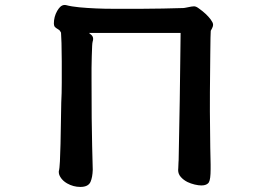

<svg xmlns="http://www.w3.org/2000/svg" viewBox="-20 -675 1040 762"><path d="M193.8 -582Q193.8 -608.4 207 -631.8Q212.9 -641.6 218.3 -647Q226.6 -655.3 236.8 -655.3Q239.3 -655.3 241.7 -654.8Q263.7 -648.9 294.9 -646Q358.4 -640.1 429.2 -640.1H541Q569.8 -640.1 626.7 -641.1Q683.6 -642.1 707 -643.1Q710.9 -643.1 722.2 -645.5Q733.4 -647.9 739.5 -648.9Q745.6 -649.9 750 -649.9Q754.4 -649.9 759.3 -647.7Q764.2 -645.5 770.5 -640.6Q798.8 -620.6 815.9 -598.1Q820.8 -591.3 823.2 -586.4Q825.7 -581.5 825.7 -576.2Q825.7 -570.8 821.8 -563L816.4 -552.7Q815.4 -545.9 814.5 -456.1Q812.5 -277.8 813 -231.4Q813.5 -150.4 814.5 -89.4Q815.4 -28.3 815.9 -22.5Q815.9 -9.8 815.9 -3.9Q815.9 36.6 809.1 48.3Q801.3 61 779.3 61Q768.1 61 752.7 57.4Q737.3 53.7 724.1 47.4Q708.5 39.6 697.8 27.6Q687 15.6 687 0Q687 -2 687.5 -7.8Q688 -13.7 688 -20Q688 -26.4 688.5 -32.2Q689 -38.1 689 -39.1L693.4 -278.3Q694.8 -370.1 695.3 -424.3Q695.8 -478.5 696.3 -503.4Q696.8 -528.3 696.8 -544.4H333Q337.4 -540 339.8 -538.6Q342.8 -536.1 343.8 -535.2Q349.6 -529.3 349.6 -520.5Q349.6 -515.1 348.1 -511.7Q346.2 -504.9 345.7 -492.7Q345.2 -472.7 344.2 -451.2Q343.3 -429.7 343.3 -405.8V-361.3Q343.3 -184.6 345.7 -96.7Q348.1 -8.8 348.1 -1Q347.2 28.3 339.4 46.4Q330.6 66.9 298.8 66.9Q271 66.9 246.1 52.7Q228.5 42.5 219.7 27.8Q213.4 17.6 213.4 8.3Q213.4 5.4 213.4 4.4Q216.3 -4.9 217.8 -34.7Q219.2 -64.5 220.2 -104Q221.2 -143.6 221.7 -187.5Q222.2 -231.4 223.1 -267.6V-268.1Q225.1 -303.7 225.1 -347.2V-431.6Q225.1 -472.7 224.1 -503.7Q223.1 -534.7 222.2 -545.4Q218.3 -554.2 212.4 -557.6Q199.7 -564.9 196.8 -569.3Q193.8 -574.2 193.8 -582Z"/></svg>

Font: Bakudai
Style: Medium
Weight: 500
Version: Version 1.48